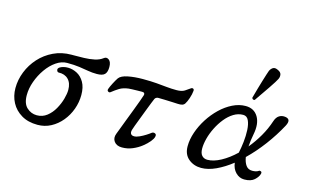

<svg xmlns="http://www.w3.org/2000/svg" viewBox="-96 -1061 2149 1337"><g transform="rotate(15 978.5 -392.5)"><path d="M244 12Q176 12 128 -16.5Q80 -45 55 -92Q30 -139 30 -196Q30 -256 53 -314Q76 -372 118 -418.5Q160 -465 218.5 -493Q277 -521 348 -521Q352 -521 356.5 -521Q361 -521 365 -521Q399 -521 437.5 -522Q476 -523 511.5 -530.5Q547 -538 570 -556Q587 -570 605.5 -556.5Q624 -543 624 -506Q624 -469 608 -453Q592 -437 552 -437Q518 -437 487.5 -442.5Q457 -448 421 -453Q385 -458 333 -458Q293 -458 254.5 -431.5Q216 -405 185.5 -361.5Q155 -318 137 -267.5Q119 -217 119 -169Q119 -108 150 -79.5Q181 -51 222 -51Q263 -51 294.5 -75.5Q326 -100 347 -137.5Q368 -175 378.5 -213Q389 -251 389 -278Q389 -327 363 -353.5Q337 -380 293 -378Q283 -378 279 -391Q275 -404 291 -414Q316 -428 349 -427.5Q382 -427 413.5 -410.5Q445 -394 465.5 -358.5Q486 -323 486 -267Q486 -215 468 -165Q450 -115 417 -75Q384 -35 340 -11.5Q296 12 244 12Z M853 12Q814 12 796 -12.5Q778 -37 791 -70Q794 -77 805 -106.5Q816 -136 831.5 -176.5Q847 -217 863 -258.5Q879 -300 891 -333.5Q903 -367 907 -380Q909 -388 905 -393.5Q901 -399 889 -399Q874 -399 854 -398.5Q834 -398 817 -397.5Q800 -397 792 -396Q753 -391 728 -375.5Q703 -360 678 -340Q670 -333 660.5 -339Q651 -345 656 -358Q661 -373 675.5 -401Q690 -429 701 -445Q717 -467 765 -476.5Q813 -486 871 -486Q930 -486 971 -482.5Q1012 -479 1046 -475.5Q1080 -472 1117 -472Q1154 -472 1174.5 -485Q1195 -498 1208 -508Q1218 -516 1226 -512.5Q1234 -509 1233 -498Q1231 -473 1221 -443.5Q1211 -414 1201 -399Q1194 -388 1181.5 -384.5Q1169 -381 1151 -382Q1136 -383 1109.5 -384Q1083 -385 1055.5 -386Q1028 -387 1008 -387Q1001 -387 994 -383Q987 -379 984 -372Q980 -363 970 -338Q960 -313 947.5 -280Q935 -247 922.5 -214.5Q910 -182 901 -158Q892 -134 890 -126Q884 -107 890.5 -96Q897 -85 915 -85Q931 -85 953 -95Q975 -105 995.5 -118Q1016 -131 1027 -140Q1038 -148 1050.5 -142.5Q1063 -137 1058 -119Q1055 -105 1037.5 -83.5Q1020 -62 992 -40Q964 -18 928.5 -3Q893 12 853 12Z M1422 7Q1369 7 1331 -24.5Q1293 -56 1293 -115Q1293 -164 1311 -216.5Q1329 -269 1360 -317.5Q1391 -366 1431.5 -405Q1472 -444 1518.5 -467Q1565 -490 1612 -490Q1673 -490 1702 -441.5Q1731 -393 1715 -313Q1706 -267 1703 -223Q1742 -270 1773.5 -324.5Q1805 -379 1824 -437Q1834 -468 1854 -480Q1874 -492 1899 -488Q1943 -481 1916 -430Q1874 -352 1819.5 -279Q1765 -206 1704 -147Q1710 -110 1726 -88Q1742 -66 1771 -66Q1800 -66 1816 -77Q1822 -82 1831 -78Q1840 -74 1836 -60Q1830 -38 1805.5 -15.5Q1781 7 1733 7Q1698 7 1671.5 -19.5Q1645 -46 1640 -89Q1584 -45 1528 -19Q1472 7 1422 7ZM1450 -59Q1494 -59 1546.5 -87.5Q1599 -116 1649 -164Q1657 -200 1662 -244.5Q1667 -289 1665 -330.5Q1663 -372 1650.5 -399Q1638 -426 1611 -426Q1575 -426 1542.5 -406Q1510 -386 1483 -352.5Q1456 -319 1436 -279Q1416 -239 1405.5 -199Q1395 -159 1395 -126Q1395 -92 1410 -75.5Q1425 -59 1450 -59ZM1661 -547Q1654 -544 1648 -547.5Q1642 -551 1641 -558Q1642 -561 1647.5 -581Q1653 -601 1661 -629.5Q1669 -658 1678 -687Q1687 -716 1694 -738.5Q1701 -761 1704 -768Q1712 -785 1726 -793.5Q1740 -802 1762 -791Q1785 -781 1788 -764Q1791 -747 1783 -731Q1780 -724 1767.5 -704Q1755 -684 1738 -659Q1721 -634 1704 -609.5Q1687 -585 1675 -567.5Q1663 -550 1661 -547Z"/></g></svg>

Font: Zen Old Mincho Medium
Style: Regular
Weight: 500
Designer: Yoshimichi Ohira
Foundry: Positype
Version: Version 1.500